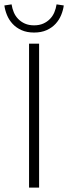

<svg xmlns="http://www.w3.org/2000/svg" viewBox="-36 -859 312 879"><path d="M97 0V-659H143V0ZM120 -710Q87 -710 62.5 -721Q38 -732 21.5 -750Q5 -768 -4 -790Q-13 -812 -16 -834L17 -839Q20 -820 27 -803Q34 -786 47 -772.5Q60 -759 78 -751Q96 -743 120 -743Q144 -743 162 -751Q180 -759 193 -772.5Q206 -786 213 -803Q220 -820 223 -839L256 -834Q253 -812 244 -790Q235 -768 218.5 -750Q202 -732 177.5 -721Q153 -710 120 -710Z"/></svg>

Font: Giro Light
Style: Regular
Weight: 300
Designer: Paul D. Hunt
Foundry: Adobe Systems Incorporated
Version: Version 1.000;PS 1.0;hotconv 1.0.88;makeotf.lib2.5.647800